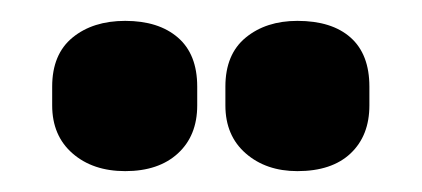

<svg xmlns="http://www.w3.org/2000/svg" viewBox="-20 -724 404 184"><path d="M100 -560Q69 -560 49.5 -577Q30 -594 30 -623V-641Q30 -672 49.5 -688Q69 -704 100 -704Q132 -704 150.5 -688Q169 -672 169 -641V-623Q169 -594 150.5 -577Q132 -560 100 -560ZM265 -560Q235 -560 215.5 -577Q196 -594 196 -623V-641Q196 -672 215.5 -688Q235 -704 265 -704Q298 -704 316 -688Q334 -672 334 -641V-623Q334 -594 316 -577Q298 -560 265 -560Z"/></svg>

Font: Sofia Sans Extra Condensed Black
Style: Regular
Weight: 900
Designer: Botio Nikoltchev, Ani Petrova
Foundry: lettersoup
Version: Version 4.101